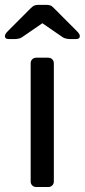

<svg xmlns="http://www.w3.org/2000/svg" viewBox="-49 -752 341 772"><path d="M97.2 0Q87 0 80.6 -6.4Q74.3 -12.7 74.3 -22.9V-497.1Q74.3 -507.3 80.6 -513.6Q87 -520 97.2 -520H144.6Q154.7 -520 161.1 -513.6Q167.5 -507.3 167.5 -497.1V-22.9Q167.5 -12.7 161.1 -6.4Q154.7 0 144.6 0ZM-14.9 -595Q-29.2 -595 -29.2 -606.9Q-29.2 -614.9 -18.6 -625.6L73.1 -717.6Q83.9 -728.6 91.1 -730.5Q98.3 -732.5 106.1 -732.5H136.7Q145.2 -732.5 152.4 -730.5Q159.6 -728.6 169.6 -717.6L261.3 -625.6Q272 -614.9 272 -606.9Q272 -595 257.6 -595H231.4Q224.7 -595 216.8 -596.8Q208.9 -598.6 203.6 -602L121.4 -658.6L39.1 -602Q34 -598.6 26 -596.8Q18.1 -595 11.3 -595Z"/></svg>

Font: Rubik Light
Style: Regular
Weight: 300
Designer: Hubert and Fischer
Foundry: Hubert and Fischer
Version: Version 2.300;gftools[0.9.30]